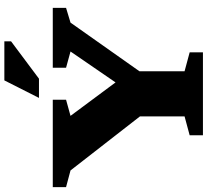

<svg xmlns="http://www.w3.org/2000/svg" viewBox="-56 -920 975 904"><g transform="rotate(-90 432.0 -467.5)"><path d="M82 -623.5 3.5 -644.5V-707H415V-644.5L339 -623.5L496.5 -411.5L642 -623.5L565.5 -644.5V-707H847.5V-644.5L778 -623.5L549 -299V-86.5L638 -62.5V0H247.5V-62.5L336.5 -86.5V-296.5ZM423.5 -772 506 -935H690V-903.5L514 -772Z"/></g></svg>

Font: Newsreader 6pt
Style: Bold
Weight: 700
Designer: Hugues Gentile
Foundry: Production Type
Version: Version 1.003; ttfautohint (v1.8.3)